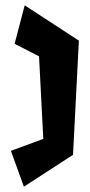

<svg xmlns="http://www.w3.org/2000/svg" viewBox="-20 -624 340 723"><path d="M73 -604 277 -471 255 -41 70 79 21 -56 143 -101 127 -412 35 -459Z"/></svg>

Font: Super Mario
Style: Regular
Weight: 400
Version: Version 1.0